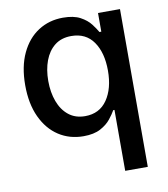

<svg xmlns="http://www.w3.org/2000/svg" viewBox="-84 -624 786 899"><g transform="rotate(-10 309.0 -174.5)"><path d="M545.9 204.1H438.5V-85.4H432.6Q422.9 -67.9 405 -45.4Q387.2 -22.9 356 -6.1Q324.7 10.7 275.4 10.7Q209 10.7 157.5 -22.9Q106 -56.6 76.4 -120.1Q46.9 -183.6 46.9 -271.5Q46.9 -360.4 76.7 -423.3Q106.4 -486.3 158 -519.5Q209.5 -552.7 275.4 -552.7Q326.2 -552.7 357.4 -535.9Q388.7 -519 406 -496.3Q423.3 -473.6 432.6 -457H441.4V-545.9H545.9ZM298.8 -80.6Q367.2 -80.6 403.8 -133.8Q440.4 -187 440.4 -272.5Q440.4 -357.4 404.3 -409.4Q368.2 -461.4 298.8 -461.4Q251.5 -461.4 220 -436.5Q188.5 -411.6 172.6 -368.9Q156.7 -326.2 156.7 -272.5Q156.7 -218.3 172.9 -174.8Q189 -131.3 220.7 -106Q252.4 -80.6 298.8 -80.6Z"/></g></svg>

Font: Inter Medium
Style: Regular
Weight: 500
Designer: Rasmus Andersson
Foundry: rsms
Version: Version 4.001;git-9221beed3